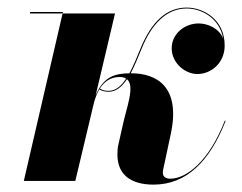

<svg xmlns="http://www.w3.org/2000/svg" viewBox="-20 -490 656 520"><path d="M150.5 -457.5H61.5V-453.5H149.5L44.5 0H184L234.5 -212C238 -224.5 242.5 -237 249 -248C254 -244.5 263 -241.5 274 -241.5C294 -241.5 309.5 -254 324 -275.5C346.5 -256.5 322 -197 312 -149L300 -95.5C298.5 -89.5 298 -79 298 -71.5C298 -17 334 10 396 10C484.5 10 548 -52.5 591 -162.5L589 -163.5C546.5 -54 485.5 -6 441 -6C428.5 -6 421 -12 421 -22.5C421 -24.5 421.5 -29 422 -31L442.5 -127C470 -255 404.5 -291.5 335.5 -291.5H334C344 -310.5 353.5 -333.5 364 -359C390 -424 430.5 -467 485.5 -467C525 -467 575 -441.5 584.5 -385C574.5 -412.5 543.5 -426.5 518 -426.5C479.5 -426.5 445 -398 445 -359.5C445 -318.5 482 -289.5 514.5 -289.5C552 -289.5 588.5 -319.5 588.5 -366.5C588.5 -438 530.5 -469.5 485.5 -469.5C430 -469.5 390 -429.5 361.5 -361C351 -335 341 -311 330.5 -291.5C292 -291 260.5 -283 239 -231.5L291.5 -453.5H149.5ZM304 -281.5C311.5 -281.5 317.5 -280 321.5 -277C308 -256.5 293 -244 274 -244C262 -244 256 -246.5 250.5 -250.5C262 -268 278.5 -281.5 304 -281.5Z"/></svg>

Font: Bodoni* 72pt
Style: Bold Italic
Weight: 700
Italic angle: -13°
Version: Version 2.3